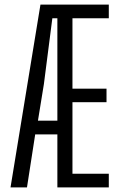

<svg xmlns="http://www.w3.org/2000/svg" viewBox="-20 -820 529 840"><path d="M456 -740H297V-432H446V-373H297V-60H456V0H231V-232H134L98 0H26L157 -800H456ZM146 -292H231V-740H209L172 -452Z"/></svg>

Font: Big Shoulders Display
Style: Regular
Weight: 400
Designer: Patric King
Foundry: XO Type Co
Version: Version 1.000; ttfautohint (v1.8.2)